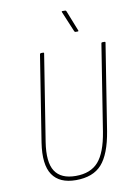

<svg xmlns="http://www.w3.org/2000/svg" viewBox="-94 -904 670 970"><g transform="rotate(-10 241.5 -418.5)"><path d="M216 8Q132 8 96 -45Q60 -98 77 -209L147 -651Q149 -655 153 -655H164Q169 -655 168 -650L98 -209Q82 -107 112.5 -60Q143 -13 219 -13Q295 -13 335 -58.5Q375 -104 392 -209L462 -651Q463 -655 467 -655H478Q484 -655 483 -650L413 -208Q394 -93 349 -42.5Q304 8 216 8ZM343 -730Q341 -730 339.5 -731.5Q338 -733 337 -735L293 -840Q292 -842 292.5 -843.5Q293 -845 295 -845H310Q314 -845 316 -841L358 -735Q359 -732 358 -731Q357 -730 355 -730Z"/></g></svg>

Font: Sofia Sans Condensed Thin
Style: Italic
Weight: 250
Italic angle: -9°
Version: Version 4.100